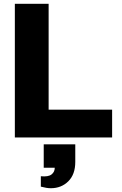

<svg xmlns="http://www.w3.org/2000/svg" viewBox="-20 -723 640 1010"><path d="M58.1 0V-703.1H235.8V-146H569.8V0ZM268.1 159.2H210V36.1H376V128.9Q376 194.3 339.4 230.7Q302.7 267.1 247.1 267.1Q225.6 267.1 194.8 258.8V204.1Q234.4 208 251.2 194.6Q268.1 181.2 268.1 159.2Z"/></svg>

Font: LT Superior Black
Style: Regular
Weight: 900
Designer: Daniel Lyons
Foundry: LyonsType
Version: Version 2.005